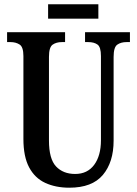

<svg xmlns="http://www.w3.org/2000/svg" viewBox="-20 -864 638 894"><path d="M303 10Q239 10 190.5 -12.5Q142 -35 115.5 -85Q89 -135 89 -217V-603Q89 -645 71.5 -656.5Q54 -668 29 -668H13V-714H283V-668H268Q242 -668 225 -656Q208 -644 208 -599V-210Q208 -124 241 -89Q274 -54 330 -54Q387 -54 418.5 -96.5Q450 -139 450 -211V-603Q450 -645 434 -656.5Q418 -668 391 -668H376V-714H585V-668H569Q543 -668 526 -656Q509 -644 509 -599V-209Q509 -109 459 -49.5Q409 10 303 10ZM204 -777V-844H438V-777Z"/></svg>

Font: Noto Serif Khmer ExtraCondensed SemiBold
Style: Regular
Weight: 600
Width: 2
Designer: Danh Hong and the Monotype Design Team
Foundry: Monotype Imaging Inc.
Version: Version 2.004; ttfautohint (v1.8.4.7-5d5b)